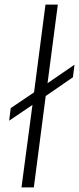

<svg xmlns="http://www.w3.org/2000/svg" viewBox="-20 -820 346 840"><path d="M128 0H74L122 -361L20 -292L27 -347L129 -416L179 -800H233L188 -456L306 -537L299 -482L180 -400Z"/></svg>

Font: Tanohe Sans Light
Style: Italic
Weight: 300
Designer: Village Type and Design LLC & Cristiano Sobral
Foundry: Cooper Hewitt Smithsonian Design Museum
Version: Version 1.00;September 29, 2021;FontCreator 13.0.0.2655 64-b